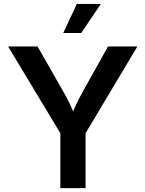

<svg xmlns="http://www.w3.org/2000/svg" viewBox="-20 -966 747 986"><path d="M290 0V-281.7L21.5 -727.5H172.9L303.2 -499Q323.7 -463.9 339.8 -429.9Q356 -396 373 -349.6H338.9Q355.5 -396.5 371.6 -430.7Q387.7 -464.8 407.2 -499L534.7 -727.5H685.5L419.4 -281.7V0ZM304.7 -796.4 374.5 -945.8H498L397 -796.4Z"/></svg>

Font: Inter 17pt SemiBold
Style: Regular
Weight: 600
Version: Version 4.001;git-66647c0bb